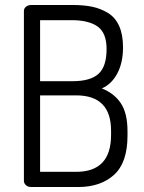

<svg xmlns="http://www.w3.org/2000/svg" viewBox="-20 -751 578 771"><path d="M76 -25C76 -18.3 78.7 -12.5 84 -7.5C89.3 -2.5 96.7 0 106 0H294C354 0 402 -16.3 438 -49C474 -81.7 492 -134 492 -206V-224C492 -272 483.2 -309.3 465.5 -336C447.8 -362.7 422.3 -382.7 389 -396C415 -407.3 435.7 -427.3 451 -456C466.3 -484.7 474 -519.7 474 -561C474 -595 468.8 -623.5 458.5 -646.5C448.2 -669.5 433.2 -687 413.5 -699C393.8 -711 372.7 -719.3 350 -724C327.3 -728.7 300.7 -731 270 -731H106C98 -731 91 -728.8 85 -724.5C79 -720.2 76 -714 76 -706ZM141 -61V-368H286C379.3 -368 426 -320.7 426 -226V-209C426 -110.3 379.3 -61 286 -61ZM141 -425V-670H268C313.3 -670 348 -661.5 372 -644.5C396 -627.5 408 -597.3 408 -554C408 -507.3 397.2 -474.2 375.5 -454.5C353.8 -434.8 319.3 -425 272 -425Z"/></svg>

Font: Terminal Dosis
Style: Book
Weight: 400
Designer: EdgarTolentino, PabloImpallari, IginoMarini
Foundry: EdgarTolentino, PabloImpallari, IginoMarini
Version: Version 1.006